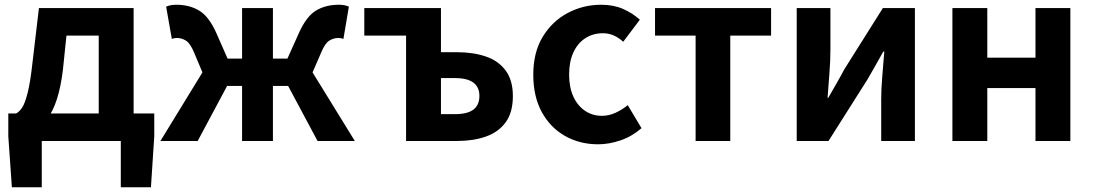

<svg xmlns="http://www.w3.org/2000/svg" viewBox="-20 -594 4609 809"><path d="M156 0V195H30L15 -20V-116H630V-20L616 195H489V0ZM396 -43V-444H260L245 -299Q236 -226 219.5 -175.5Q203 -125 179.5 -94Q156 -63 127 -48Q98 -33 64 -31L48 -116Q63 -124 74.5 -142.5Q86 -161 97 -205Q108 -249 117 -331L144 -560H543V-43Z M656 0 833 -289 798 -372Q782 -411 764 -422.5Q746 -434 725 -434Q719 -434 714 -433Q709 -432 704 -430L680 -566Q698 -574 723 -574Q778 -574 819 -549.5Q860 -525 891 -456L939 -347H1000V-560H1130V-347H1191L1240 -456Q1271 -525 1311.5 -549.5Q1352 -574 1408 -574Q1433 -574 1450 -566L1427 -430Q1422 -432 1417 -433Q1412 -434 1406 -434Q1385 -434 1367 -422.5Q1349 -411 1333 -372L1297 -289L1475 0H1318L1194 -232H1130V0H1000V-232H937L813 0Z M1691 0V-444H1515V-560H1838V-374H1906Q1974 -374 2027 -356Q2080 -338 2110.5 -297Q2141 -256 2141 -189Q2141 -120 2110.5 -78.5Q2080 -37 2027 -18.5Q1974 0 1906 0ZM1838 -113H1897Q1949 -113 1974.5 -132Q2000 -151 2000 -190Q2000 -227 1974.5 -246Q1949 -265 1897 -265H1838Z M2500 14Q2423 14 2361 -21Q2299 -56 2263 -121.5Q2227 -187 2227 -280Q2227 -373 2266.5 -438.5Q2306 -504 2371.5 -539Q2437 -574 2513 -574Q2565 -574 2605 -556.5Q2645 -539 2676 -511L2606 -418Q2586 -436 2565 -445Q2544 -454 2521 -454Q2478 -454 2445.5 -432.5Q2413 -411 2395.5 -372Q2378 -333 2378 -280Q2378 -227 2395.5 -188Q2413 -149 2444.5 -127.5Q2476 -106 2516 -106Q2546 -106 2574 -119Q2602 -132 2625 -151L2683 -54Q2643 -19 2594.5 -2.5Q2546 14 2500 14Z M2911 0V-444H2740V-560H3229V-444H3057V0Z M3337 0V-560H3479V-383Q3479 -341 3475 -288Q3471 -235 3467 -182H3470Q3485 -208 3504.5 -242Q3524 -276 3537 -301L3700 -560H3835V0H3693V-176Q3693 -219 3697.5 -272Q3702 -325 3706 -377H3702Q3688 -352 3668.5 -317.5Q3649 -283 3635 -259L3471 0Z M3993 0V-560H4140V-351H4343V-560H4490V0H4343V-223H4140V0Z"/></svg>

Font: Farlight84_Sys_V01
Style: Bold
Weight: 700
Designer: Monotype Design Team, Nadine Chahine and Nizar Qandah
Foundry: Monotype Imaging Inc.
Version: Version 2.004;October 31, 2024;FontCreator 14.0.0.2814 64-bi